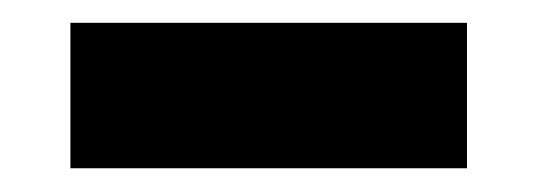

<svg xmlns="http://www.w3.org/2000/svg" viewBox="-20 -129 461 165"><path d="M381.3 -109.4V15.6H40.5V-109.4Z"/></svg>

Font: Holtwood One SC
Style: Regular
Weight: 400
Version: Version 1.000